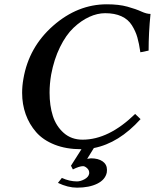

<svg xmlns="http://www.w3.org/2000/svg" viewBox="-20 -678 714 885"><path d="M354 9.8Q285.2 9.8 231.9 -11.2Q178.7 -32.2 146.7 -68.8Q114.7 -105.5 98.4 -151.4Q82 -197.3 82 -250Q82 -282.2 87.9 -314.9Q112.8 -460.9 225.3 -559.6Q337.9 -658.2 472.2 -658.2Q528.3 -658.2 567.6 -647.2Q606.9 -636.2 631.3 -625Q655.8 -613.8 673.8 -613.8Q665 -526.9 665 -444.8L627 -437Q621.1 -478 613 -506.1Q605 -534.2 587.9 -561.5Q570.8 -588.9 539.8 -603Q508.8 -617.2 464.8 -617.2Q428.7 -617.2 391.4 -600.1Q354 -583 319.1 -550Q284.2 -517.1 256.6 -460.9Q229 -404.8 215.8 -334Q208.5 -291.5 208.5 -251Q208.5 -190.9 223.6 -143.6Q238.8 -96.2 273.9 -65.2Q309.1 -34.2 360.8 -34.2Q481 -34.2 603 -152.8L627.9 -128.9Q527.8 -18.1 412.6 4.4L381.8 54.2L398.9 51.8Q433.1 51.8 453.1 65.9Q473.1 80.1 473.1 105Q473.1 112.8 472.2 117.2Q465.3 150.4 428.2 168.7Q391.1 187 335 187Q293 187 247.1 165L265.1 142.1Q300.3 158.2 335 158.2Q351.1 158.2 369.6 148.2Q388.2 138.2 391.1 122.1V117.2Q391.1 106 381.1 96.9Q371.1 87.9 362.8 87.9Q345.7 87.9 315.9 103L307.1 85.9L355.5 9.8Z"/></svg>

Font: Linux Libertine
Style: Semibold Italic
Weight: 600
Italic angle: -11.5°
Designer: Philipp H. Poll
Foundry: Philipp H. Poll
Version: Version 5.1.2 ; ttfautohint (v0.9)